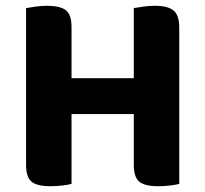

<svg xmlns="http://www.w3.org/2000/svg" viewBox="-20 -636 709 663"><path d="M227 -1Q216 2 196 4.5Q176 7 154 7Q107 7 88.5 -9Q70 -25 70 -67V-608Q81 -610 101.5 -613Q122 -616 142 -616Q187 -616 207 -601Q227 -586 227 -542V-366H442V-608Q453 -610 473.5 -613Q494 -616 515 -616Q559 -616 579 -600Q599 -584 599 -540V-1Q588 2 568 4.5Q548 7 526 7Q479 7 460.5 -9Q442 -25 442 -67V-242H227V-1Z"/></svg>

Font: Baloo Chettan 2
Style: Bold
Weight: 700
Designer: Maithili Shingre, Unnati Kotecha and Ek Type
Foundry: Ek Type
Version: Version 1.640;hotconv 1.0.111;makeotfexe 2.5.65597; ttfautoh